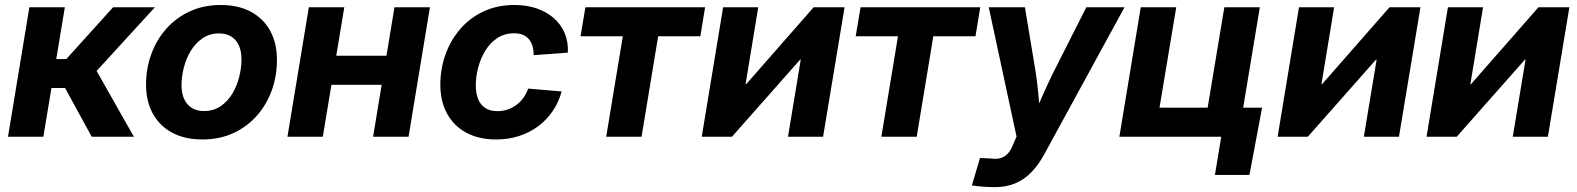

<svg xmlns="http://www.w3.org/2000/svg" viewBox="-20 -559 6449 785"><path d="M12.7 0 100.1 -529.3H245.1L210 -317.4H251L442.4 -529.3H613.3L375 -269L527.3 0H355L246.1 -199.2H190.4L157.2 0Z M807.1 11.2Q735.4 11.2 683.8 -16.6Q632.3 -44.4 604.7 -94.7Q577.1 -145 577.1 -212.9Q577.1 -278.3 598.4 -337.2Q619.6 -396 659.9 -441.4Q700.2 -486.8 756.6 -512.7Q813 -538.6 882.3 -538.6Q954.6 -538.6 1006.1 -510.7Q1057.6 -482.9 1085 -432.4Q1112.3 -381.8 1112.3 -314Q1112.3 -249.5 1091.6 -190.9Q1070.8 -132.3 1030.8 -86.7Q990.7 -41 934.3 -14.9Q877.9 11.2 807.1 11.2ZM814 -105Q852.5 -105 881.6 -124.5Q910.6 -144 929.7 -175.8Q948.7 -207.5 958 -244.6Q967.3 -281.7 967.3 -316.4Q967.3 -349.6 956.5 -373.3Q945.8 -397 925.3 -409.7Q904.8 -422.4 875.5 -422.4Q837.4 -422.4 808.6 -402.8Q779.8 -383.3 760.5 -351.8Q741.2 -320.3 731.7 -283.2Q722.2 -246.1 722.2 -210.4Q722.2 -161.6 746.3 -133.3Q770.5 -105 814 -105Z M1600.1 -331.1 1580.6 -212.4H1294.9L1314.5 -331.1ZM1387.7 -529.3 1299.8 0H1155.3L1242.7 -529.3ZM1737.8 -529.3 1650.4 0H1505.4L1592.8 -529.3Z M2008.3 11.2Q1937.5 11.2 1886.2 -16.6Q1835 -44.4 1807.6 -95Q1780.3 -145.5 1780.3 -212.9Q1780.3 -275.4 1800.5 -333.7Q1820.8 -392.1 1860.1 -438.5Q1899.4 -484.9 1955.8 -511.7Q2012.2 -538.6 2083.5 -538.6Q2133.3 -538.6 2174.1 -524.7Q2214.8 -510.7 2244.1 -485.1Q2273.4 -459.5 2288.6 -423.8Q2303.7 -388.2 2301.8 -343.8L2162.1 -333.5Q2162.1 -353 2157.5 -369.4Q2152.8 -385.7 2143.3 -397.7Q2133.8 -409.7 2118.7 -416.3Q2103.5 -422.9 2082 -422.9Q2043 -422.9 2013.7 -403.6Q1984.4 -384.3 1964.8 -352.8Q1945.3 -321.3 1935.3 -283.7Q1925.3 -246.1 1925.3 -210Q1925.3 -177.7 1934.8 -154.1Q1944.3 -130.4 1964.1 -117.4Q1983.9 -104.5 2013.7 -104.5Q2036.1 -104.5 2055.7 -111.3Q2075.2 -118.2 2091.8 -130.4Q2108.4 -142.6 2120.4 -159.7Q2132.3 -176.8 2139.6 -196.8L2276.4 -185.1Q2264.2 -140.6 2239.5 -104.5Q2214.8 -68.4 2179.9 -42.5Q2145 -16.6 2101.6 -2.7Q2058.1 11.2 2008.3 11.2Z M2458.5 0 2526.4 -410.6H2353.5L2373.5 -529.3H2862.8L2843.3 -410.6H2670.9L2603 0Z M3345.2 0H3201.7L3253.9 -315.4H3251.5L2972.7 0H2849.1L2936.5 -529.3H3080.1L3028.3 -214.8H3030.8L3306.6 -529.3H3433.1Z M3583.5 0 3651.4 -410.6H3478.5L3498.5 -529.3H3987.8L3968.3 -410.6H3795.9L3728 0Z M3953.6 199.2 3986.8 86.9 4030.8 88.9Q4053.2 92.3 4070.1 87.6Q4086.9 83 4099.6 69.8Q4112.3 56.6 4121.1 33.7L4136.2 -0.5L4022.5 -529.3H4170.4L4214.8 -261.7Q4222.2 -212.9 4226.3 -163.6Q4230.5 -114.3 4235.4 -63H4197.3Q4218.8 -114.3 4240.5 -163.6Q4262.2 -212.9 4286.1 -261.7L4421.4 -529.3H4577.6L4249 72.8Q4225.6 115.7 4196.5 145.5Q4167.5 175.3 4130.6 190.7Q4093.8 206.1 4047.4 206.1Q4022 206.1 3997.3 204.1Q3972.7 202.1 3953.6 199.2Z M4556.6 0 4644 -529.3H4789.1L4720.7 -118.7H4917.5L4985.8 -529.3H5130.9L5043 0ZM4947.3 156.2 4973.1 0H4931.2L4950.7 -118.7H5140.1L5088.4 156.2Z M5699.7 0H5556.2L5608.4 -315.4H5606L5327.1 0H5203.6L5291 -529.3H5434.6L5382.8 -214.8H5385.3L5661.1 -529.3H5787.6Z M6308.6 0H6165L6217.3 -315.4H6214.8L5936 0H5812.5L5899.9 -529.3H6043.5L5991.7 -214.8H5994.1L6270 -529.3H6396.5Z"/></svg>

Font: Inter 24pt
Style: Bold Italic
Weight: 700
Italic angle: -9.3988°
Version: Version 4.001;git-66647c0bb